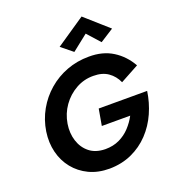

<svg xmlns="http://www.w3.org/2000/svg" viewBox="-172 -1105 1123 1252"><g transform="rotate(-20 389.0 -478.5)"><path d="M526 -862 416 -775 337 -839 539 -976 699 -834 605 -774ZM419 -260 439 -374H775Q764 -297 732.5 -226Q701 -155 649 -100Q597 -45 527.5 -13.5Q458 18 373 19Q293 19 231.5 -10.5Q170 -40 129 -91Q88 -142 71.5 -208.5Q55 -275 66 -350Q78 -428 115.5 -494.5Q153 -561 210.5 -610.5Q268 -660 340 -687Q412 -714 493 -714Q589 -715 658.5 -671.5Q728 -628 770 -553L641 -483Q620 -530 580 -558Q540 -586 479 -586Q414 -587 357.5 -555.5Q301 -524 263 -470.5Q225 -417 214 -350Q204 -287 221.5 -232.5Q239 -178 281 -144.5Q323 -111 390 -110Q445 -110 488 -130.5Q531 -151 563 -185.5Q595 -220 616 -260Z"/></g></svg>

Font: Von Semi
Style: Italic
Weight: 600
Version: Version 4.000; ttfautohint (v1.8.4.7-5d5b)